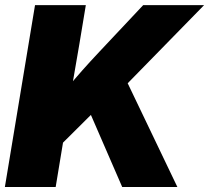

<svg xmlns="http://www.w3.org/2000/svg" viewBox="-21 -748 837 768"><path d="M167.5 -114.3 192.9 -325.7Q222.2 -363.8 249.8 -397.7Q277.3 -431.6 307.9 -466.1Q338.4 -500.5 376 -540.5L551.8 -727.5H795.4L429.2 -353L411.1 -356.4ZM-1.5 0 119.1 -727.5H322.3L296.4 -571.3L260.3 -361.8L245.6 -265.6L201.7 0ZM467.8 0 340.8 -292.5 477.1 -441.4 688.5 0Z"/></svg>

Font: Inter 24pt Black
Style: Italic
Weight: 900
Italic angle: -9.3988°
Designer: Rasmus Andersson
Foundry: rsms
Version: Version 4.001;git-66647c0bb